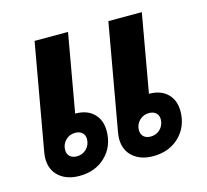

<svg xmlns="http://www.w3.org/2000/svg" viewBox="-86 -648 812 754"><g transform="rotate(-15 320.0 -271.0)"><path d="M297 -136Q297 -73 255.5 -32.5Q214 8 149 8Q98 8 67 -19Q36 -46 36 -92Q36 -99 38 -115L115 -550H251L195 -233Q243 -233 270 -206.5Q297 -180 297 -136ZM597 -136Q597 -73 555.5 -32.5Q514 8 449 8Q398 8 367 -19Q336 -46 336 -92Q336 -99 338 -115L415 -550H551L495 -233Q543 -233 570 -206.5Q597 -180 597 -136ZM214 -125Q214 -141 203.5 -150.5Q193 -160 175 -160Q152 -160 136 -144Q120 -128 120 -105Q120 -88 130.5 -78.5Q141 -69 159 -69Q182 -69 198 -85Q214 -101 214 -125ZM514 -125Q514 -141 503.5 -150.5Q493 -160 475 -160Q452 -160 436 -144Q420 -128 420 -105Q420 -88 430.5 -78.5Q441 -69 459 -69Q482 -69 498 -85Q514 -101 514 -125Z"/></g></svg>

Font: Bai Jamjuree
Style: Bold Italic
Weight: 700
Italic angle: -10°
Designer: Katatrad Aksorn Co.,Ltd.
Foundry: Cadson Demak Co.,Ltd.
Version: Version 1.000; ttfautohint (v1.6)